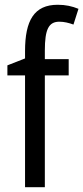

<svg xmlns="http://www.w3.org/2000/svg" viewBox="-20 -785 349 805"><path d="M268 -469V-537H168V-573C168 -662 184 -694 229 -694C249 -694 269 -689 288 -682L309 -748C282 -759 255 -765 222 -765C123 -765 85 -699 85 -571V-540L11 -511V-469H85V0H168V-469Z"/></svg>

Font: Noto Sans Bengali Condensed
Style: Regular
Weight: 400
Width: 3
Designer: Jelle Bosma - Monotype Design Team
Foundry: Monotype Imaging Inc.
Version: Version 2.003